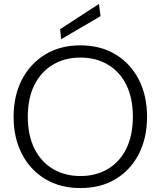

<svg xmlns="http://www.w3.org/2000/svg" viewBox="-20 -942 815 974"><path d="M387 12Q286 12 210 -33.5Q134 -79 91.5 -160.5Q49 -242 49 -350Q49 -457 91.5 -538.5Q134 -620 210 -666Q286 -712 387 -712Q490 -712 566 -666Q642 -620 684 -538.5Q726 -457 726 -350Q726 -242 684 -160.5Q642 -79 566.5 -33.5Q491 12 387 12ZM388 -49Q467 -49 527.5 -85Q588 -121 621 -188.5Q654 -256 654 -350Q654 -444 621 -511Q588 -578 527.5 -614Q467 -650 388 -650Q309 -650 248.5 -614Q188 -578 154.5 -511Q121 -444 121 -350Q121 -256 154.5 -188.5Q188 -121 248.5 -85Q309 -49 388 -49ZM290 -743 285 -794 482 -922 490 -860Z"/></svg>

Font: DM Sans 16pt Light
Style: Regular
Weight: 300
Version: Version 4.004;gftools[0.9.30]